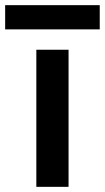

<svg xmlns="http://www.w3.org/2000/svg" viewBox="-74 -725 407 745"><path d="M67 0V-532H192V0ZM-54 -611V-705H313V-611Z"/></svg>

Font: Mona Sans SemiBold
Style: Regular
Weight: 600
Designer: Deni Anggara
Foundry: GitHub
Version: Version 2.000;Glyphs 3.2.3 (3260)